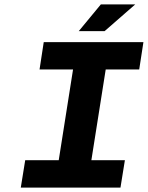

<svg xmlns="http://www.w3.org/2000/svg" viewBox="-20 -850 670 870"><path d="M336.9 -709 437 -830.1H592.8L454.1 -709ZM74.2 0 94.2 -124H246.1L311 -535.2H159.2L178.2 -659.2H629.9L610.8 -535.2H459L394 -124H545.9L525.9 0Z"/></svg>

Font: Office Code Pro Bold Italic
Style: Regular
Weight: 700
Italic angle: -9°
Designer: Nathan Rutzky & Paul D. Hunt
Foundry: Adobe Systems Incorporated
Version: Version 1.004;PS 001.004;hotconv 1.0.70;makeotf.lib2.5.58329